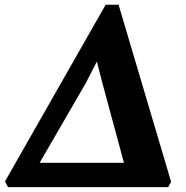

<svg xmlns="http://www.w3.org/2000/svg" viewBox="-40 -766 761 786"><path d="M-7.5 0 -19.5 -23.5 392.5 -746.5H445.5L660.5 -21.5L648.5 0ZM356.5 -514 310.5 -424.5 96.5 -55 60 -99.5H523.5L479.5 -55L379.5 -424.5Z"/></svg>

Font: Merriweather 36pt Black
Style: Italic
Weight: 900
Italic angle: -7.8°
Version: Version 2.101